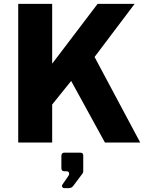

<svg xmlns="http://www.w3.org/2000/svg" viewBox="-20 -743 776 1001"><path d="M711 0 473 -446 682 -723H489L252 -411V-723H75V0H252V-198L351 -321L527 0ZM315 238H332C348 238 354 236 362 226L410 162C411 159 414 155 414 150V67C414 58 409 53 399 53H315C306 53 300 58 300 70V131C300 145 304 150 319 150H328C340 150 345 163 336 175L305 220C300 228 306 238 315 238Z"/></svg>

Font: United Sans ExtraBold
Style: Regular
Weight: 800
Designer: Pablo Impallari, Rodrigo Fuenzalida (Modified by Dan O. Williams)
Version: Version 1.000;PS 001.000;hotconv 1.0.88;makeotf.lib2.5.64775